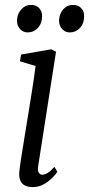

<svg xmlns="http://www.w3.org/2000/svg" viewBox="-20 -755 364 785"><path d="M113.5 10Q96 10 83 4Q70 -2 63.5 -16Q57 -30 59 -53Q60.5 -70 66 -105.5Q71.5 -141 79.2 -188.2Q87 -235.5 95.5 -287.8Q104 -340 112 -391.2Q120 -442.5 125.5 -485L61.5 -504.5L66.5 -532L189.5 -553.5L209 -543.5L136 -75.5Q133 -57 138.8 -48.8Q144.5 -40.5 152 -40.5Q162.5 -40.5 174.2 -47.5Q186 -54.5 202.5 -73L214.5 -52.5Q209 -44 194.8 -29Q180.5 -14 159.8 -2Q139 10 113.5 10ZM92.5 -622.5Q74.5 -622.5 61.8 -636.5Q49 -650.5 49.5 -672.5Q50.5 -698.5 67 -716.8Q83.5 -735 106.5 -735Q128.5 -735 140.5 -721.5Q152.5 -708 152 -688.5Q152 -659.5 135 -641Q118 -622.5 92.5 -622.5ZM264.5 -622.5Q246.5 -622.5 233.8 -636.5Q221 -650.5 221.5 -672.5Q222.5 -698.5 238.5 -716.8Q254.5 -735 278 -735Q300 -735 312.2 -721.5Q324.5 -708 324 -688.5Q324 -659.5 307 -641Q290 -622.5 264.5 -622.5Z"/></svg>

Font: Merriweather 48pt Light
Style: Italic
Weight: 300
Italic angle: -7.8°
Version: Version 2.101